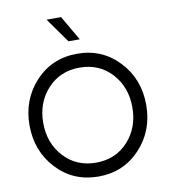

<svg xmlns="http://www.w3.org/2000/svg" viewBox="-105 -1088 1043 1186"><g transform="rotate(-10 417.0 -495.0)"><path d="M378 -845H449L359 -1000H268ZM417 10C521.7 10 608.8 -27.2 678.5 -101.5C748.2 -175.8 783 -267 783 -375C783 -483 748.2 -574.2 678.5 -648.5C608.8 -722.8 521.7 -760 417 -760C311.7 -760 224.3 -722.8 155 -648.5C85.7 -574.2 51 -483 51 -375C51 -267 85.7 -175.8 155 -101.5C224.3 -27.2 311.7 10 417 10ZM417 -77C335 -77 267.8 -105.5 215.5 -162.5C163.2 -219.5 137 -290.3 137 -375C137 -459.7 163.2 -530.5 215.5 -587.5C267.8 -644.5 335 -673 417 -673C499 -673 566 -644.5 618 -587.5C670 -530.5 696 -459.7 696 -375C696 -290.3 670 -219.5 618 -162.5C566 -105.5 499 -77 417 -77Z"/></g></svg>

Font: Orkney
Style: Regular
Weight: 400
Designer: Samuel Oakes and Alfredo Marco Pradil
Foundry: Alfredo Marco Pradil
Version: 1.0; ttfautohint (v1.5)